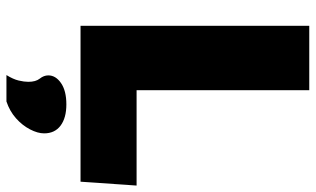

<svg xmlns="http://www.w3.org/2000/svg" viewBox="-212 -538 980 596"><g transform="rotate(90 278.0 -240.0)"><path d="M60 0V-710H260V-174H556L544 0ZM213 230Q226 209 230 192Q234 175 234 162Q234 139 224 126.5Q214 114 214 100Q214 77 238 60.5Q262 44 304 44Q346 44 370 62Q394 80 394 113Q394 133 381.5 157Q369 181 347 200.5Q325 220 295 230Z"/></g></svg>

Font: Livvic Black
Style: Regular
Weight: 900
Designer: Jacques Le Bailly, Baron von Fonthausen
Version: Version 1.001; ttfautohint (v1.8.2)